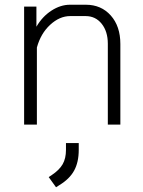

<svg xmlns="http://www.w3.org/2000/svg" viewBox="-20 -527 605 812"><path d="M82 -499H134V-414Q159 -457 197.5 -482Q236 -507 276 -507H343Q408 -507 448.5 -461.5Q489 -416 489 -341V0H436V-342Q436 -394 410 -426.5Q384 -459 342 -459H277Q232 -459 192 -422Q152 -385 136 -326V0H82ZM186 222 198 214Q231 192 245 167.5Q259 143 259 107V78H313V107Q313 159 293.5 194.5Q274 230 231 256L217 265Z"/></svg>

Font: Bai Jamjuree Light
Style: Regular
Weight: 300
Designer: Katatrad Aksorn Co.,Ltd.
Foundry: Cadson Demak Co.,Ltd.
Version: Version 1.000; ttfautohint (v1.6)